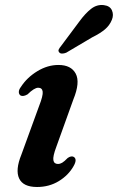

<svg xmlns="http://www.w3.org/2000/svg" viewBox="-20 -736 471 767"><path d="M211.5 -81Q220 -81 228.5 -86Q237 -91 250.5 -105Q265.5 -115 275 -109Q289.5 -99.5 274 -72.5Q253.5 -36 215 -12.5Q176.5 11 128 11Q72.5 11 56.5 -23Q40.5 -57 65.5 -118.5L136 -312Q152.5 -354 150.5 -369.8Q148.5 -385.5 132.5 -385.5Q117 -385.5 90 -359Q73.5 -349.5 63 -354Q55.5 -358.5 55.2 -368.2Q55 -378 64 -389.5Q88 -426.5 129 -451.5Q170 -476.5 213.5 -476.5Q264 -476.5 282.5 -441.8Q301 -407 273 -338.5L205 -149.5Q190.5 -111 193.2 -96Q196 -81 211.5 -81ZM296.5 -649.5Q320.5 -682.5 344 -700.8Q367.5 -719 395 -715.5Q419.5 -712.5 427.2 -694.5Q435 -676.5 427 -657Q418 -634.5 399 -618.5Q380 -602.5 348.5 -587L244.5 -525.5Q236 -522 228 -522Q220 -522 216.5 -527Q211.5 -532.5 215 -539.2Q218.5 -546 224.5 -553Z"/></svg>

Font: Fraunces 9pt SemiBold
Style: Italic
Weight: 600
Italic angle: -16°
Version: Version 1.000;[b76b70a41]